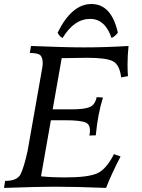

<svg xmlns="http://www.w3.org/2000/svg" viewBox="-46 -918 694 938"><path d="M472.2 0Q323.2 -5.9 219.2 -5.9Q148.9 -5.9 -26.4 0L-21 -34.2Q37.6 -34.2 54.2 -66.4Q70.8 -98.6 88.9 -181.2L159.7 -582.5Q162.6 -598.6 162.6 -610.8Q162.6 -634.3 152.3 -646.7Q142.1 -659.2 99.6 -659.2L105.5 -693.4Q270.5 -686.5 366.2 -686.5Q470.2 -686.5 582 -693.4Q577.1 -647.5 577.1 -602.5Q577.1 -574.2 579.1 -545.9L545.9 -540Q538.6 -600.6 506.8 -618.2Q475.1 -635.7 379.4 -635.7L255.4 -633.8L211.4 -383.8H302.7Q366.2 -383.8 392.3 -394.8Q418.5 -405.8 426.3 -443.4L457 -441.4Q432.1 -362.8 421.9 -256.8L390.6 -255.9Q393.6 -271 393.6 -279.8Q393.6 -309.1 374.5 -318.4Q349.6 -330.6 271 -330.6H202.6L154.3 -56.6Q202.6 -51.3 274.9 -51.3Q380.9 -51.3 426.5 -70.1Q472.2 -88.9 510.7 -165L543 -153.3Q499 -69.3 472.2 0ZM400.4 -898.4Q498.5 -898.4 529.8 -758.3Q516.6 -740.7 499 -732.4Q467.3 -825.7 394.5 -825.7Q315.9 -825.7 259.8 -732.4Q245.6 -738.3 235.4 -758.3Q304.7 -898.4 400.4 -898.4Z"/></svg>

Font: Kelvinch
Style: Italic
Weight: 400
Italic angle: -10°
Designer: Paul James Miller
Foundry: High-Logic / Made with FontCreator
Version: Version 3.40;July 22, 2017;FontCreator 11.0.0.2388 64-bit